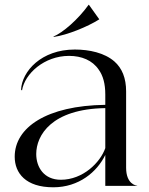

<svg xmlns="http://www.w3.org/2000/svg" viewBox="-20 -790 632 816"><path d="M273.5 -552.5C327 -552.5 373 -533.5 399.5 -494C418 -468.5 427.5 -434 427.5 -388.5V-344.5C177.5 -341 42.5 -248 42.5 -124C42.5 -54 89.5 6 206.5 6C315.5 6 392.5 -59.5 427.5 -131.5V0H563V-1C558.5 -1 516 -7.5 516 -77V-401.5C516 -458 499 -500 466 -529C424 -565.5 359.5 -579.5 298 -579.5C155.5 -579.5 73.5 -487 69.5 -409L73.5 -405.5C85 -477 168.5 -552.5 273.5 -552.5ZM356.5 -769.5C311.5 -706.5 246.5 -651 207 -634.5L208.5 -633C265.5 -641 351.5 -676 401.5 -707.5V-708.5L358 -769.5ZM134 -135.5C134 -214.5 198.5 -327 427.5 -330.5V-160.5C406.5 -100 333 -26 238.5 -26C167 -26 134 -79 134 -135.5Z"/></svg>

Font: Beautique Display
Style: Regular
Weight: 400
Designer: Nhat-Quang Ngo
Version: Version 1.100;Glyphs 3.2.3 (3260)